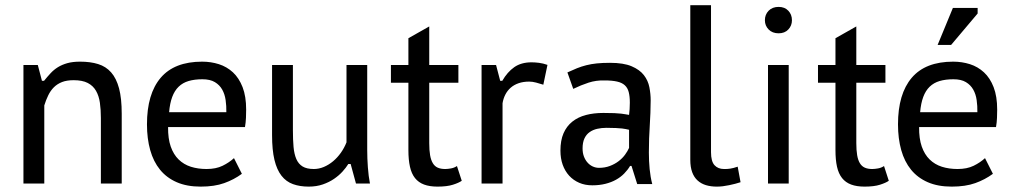

<svg xmlns="http://www.w3.org/2000/svg" viewBox="-20 -692 3816 724"><path d="M360.4 0V-247.1Q360.4 -278.3 356.7 -304.4Q353 -330.6 342 -349.6Q331.1 -368.7 310.8 -379.2Q290.5 -389.6 257.8 -389.6Q231.9 -389.6 213.9 -382.6Q195.8 -375.5 183.1 -362.8Q170.4 -350.1 161.9 -332.5Q153.3 -314.9 147 -294.4V0H68.4V-446.8H122.6L138.2 -387.2H146Q158.2 -402.3 170.7 -415.8Q183.1 -429.2 198.5 -438.7Q213.9 -448.2 234.1 -453.9Q254.4 -459.5 282.2 -459.5Q320.8 -459.5 350.1 -450.4Q379.4 -441.4 399.2 -418.9Q418.9 -396.5 429 -358.6Q439 -320.8 439 -263.2V0Z M892.1 -36.6Q862.3 -14.6 825.4 -1.5Q788.6 11.7 736.8 11.7Q684.6 11.7 646.5 -4.9Q608.4 -21.5 583.5 -52Q558.6 -82.5 546.4 -126Q534.2 -169.4 534.2 -223.1Q534.2 -337.9 585.9 -398.7Q637.7 -459.5 742.2 -459.5Q775.4 -459.5 805.4 -450Q835.4 -440.4 858.4 -419.2Q881.3 -397.9 894.8 -363.3Q908.2 -328.6 908.2 -278.8Q908.2 -265.6 907.5 -247.8Q906.7 -230 903.8 -212.9H613.8Q613.3 -169.4 623.8 -139.4Q634.3 -109.4 653.6 -90.6Q672.9 -71.8 699.7 -63.2Q726.6 -54.7 758.8 -54.7Q794.4 -54.7 819.3 -66.9Q844.2 -79.1 862.3 -95.7ZM833.5 -269Q834 -292.5 830.8 -314.7Q827.6 -336.9 817.9 -354.2Q808.1 -371.6 790.3 -382.3Q772.5 -393.1 743.2 -393.1Q713.4 -393.1 691.2 -386.5Q668.9 -379.9 653.6 -365Q638.2 -350.1 629.4 -326.4Q620.6 -302.7 617.7 -269Z M1084.5 -446.8V-200.7Q1084.5 -165 1086.9 -137.9Q1089.4 -110.8 1097.4 -92.3Q1105.5 -73.7 1121.1 -64.2Q1136.7 -54.7 1163.6 -54.7Q1182.6 -54.7 1201.2 -62.5Q1219.7 -70.3 1236.1 -84Q1252.4 -97.7 1265.4 -116Q1278.3 -134.3 1286.6 -155.3V-446.8H1364.7V-126.5Q1364.7 -94.2 1367.2 -61Q1369.6 -27.8 1375 0H1322.3L1302.2 -73.7H1293.5Q1285.2 -60.1 1271.7 -45.2Q1258.3 -30.3 1239.7 -17.6Q1221.2 -4.9 1197.3 3.4Q1173.3 11.7 1144 11.7Q1110.8 11.7 1085 2.4Q1059.1 -6.8 1041.5 -29.3Q1023.9 -51.8 1014.9 -89.1Q1005.9 -126.5 1005.9 -182.6V-446.8Z M1454.1 -446.8H1520V-547.9L1598.6 -592.3V-446.8H1708.5V-379.9H1598.6V-152.3Q1598.6 -125.5 1601.8 -106.9Q1605 -88.4 1612.1 -76.7Q1619.1 -64.9 1630.6 -59.8Q1642.1 -54.7 1658.7 -54.7Q1668 -54.7 1680.4 -56.9Q1692.9 -59.1 1703.1 -65.9L1721.2 -10.3Q1710 -2.4 1687.7 4.6Q1665.5 11.7 1629.9 11.7Q1600.1 11.7 1579.1 3.9Q1558.1 -3.9 1544.9 -20.5Q1531.7 -37.1 1525.9 -63.2Q1520 -89.4 1520 -126V-379.9H1454.1Z M2028.8 -372.6Q2015.1 -377 2001.5 -380.6Q1987.8 -384.3 1975.6 -384.3Q1953.1 -384.3 1935.5 -378.2Q1918 -372.1 1905.5 -361.1Q1893.1 -350.1 1885.5 -335.2Q1877.9 -320.3 1875 -302.7V0H1795.9V-446.8H1850.6L1866.2 -387.2H1874Q1893.1 -420.4 1919.2 -438.7Q1945.3 -457 1984.4 -457Q1996.6 -457 2012.5 -455.1Q2028.3 -453.1 2044.4 -447.3Z M2119.6 -418.9Q2138.7 -427.7 2155.5 -434.6Q2172.4 -441.4 2190.7 -446Q2209 -450.7 2230.5 -452.9Q2252 -455.1 2280.3 -455.1Q2331.5 -455.1 2361.8 -442.1Q2392.1 -429.2 2408 -408.7Q2423.8 -388.2 2428.7 -363Q2433.6 -337.9 2433.6 -313.5Q2433.6 -290 2432.6 -266.6Q2431.6 -243.2 2430.2 -219Q2428.7 -194.8 2427.7 -169.7Q2426.8 -144.5 2426.8 -116.7Q2426.8 -84.5 2429.7 -54.4Q2432.6 -24.4 2439.5 2H2382.8L2361.3 -66.4H2356Q2346.7 -50.8 2333.5 -37.4Q2320.3 -23.9 2302.7 -14.2Q2285.2 -4.4 2262.7 1.2Q2240.2 6.8 2213.4 6.8Q2186 6.8 2164.1 -2.7Q2142.1 -12.2 2126.2 -29.5Q2110.4 -46.9 2101.8 -70.8Q2093.3 -94.7 2093.3 -124Q2093.3 -162.6 2105 -189.5Q2116.7 -216.3 2138.2 -233.4Q2159.7 -250.5 2189.2 -258.3Q2218.8 -266.1 2254.9 -266.1Q2281.2 -266.1 2297.1 -265.4Q2313 -264.6 2323 -263.4Q2333 -262.2 2339.1 -261Q2345.2 -259.8 2352.1 -258.8Q2353.5 -271 2354.2 -280.5Q2355 -290 2355 -304.7Q2355 -328.6 2350.8 -344.7Q2346.7 -360.8 2335.9 -370.6Q2325.2 -380.4 2306.6 -384.5Q2288.1 -388.7 2259.3 -388.7Q2228 -389.6 2199.5 -380.4Q2170.9 -371.1 2141.6 -356.9ZM2352.1 -202.6Q2345.2 -204.1 2339.8 -205.3Q2334.5 -206.5 2325.7 -207.5Q2316.9 -208.5 2303.2 -209.2Q2289.6 -210 2267.1 -210Q2248.5 -210 2232.2 -206.3Q2215.8 -202.6 2203.4 -193.8Q2190.9 -185.1 2183.8 -169.9Q2176.8 -154.8 2176.8 -132.3Q2176.8 -115.2 2181.9 -101.8Q2187 -88.4 2195.6 -78.9Q2204.1 -69.3 2215.3 -64.2Q2226.6 -59.1 2238.8 -59.1Q2261.2 -59.1 2279.8 -66.2Q2298.3 -73.2 2312.7 -84.2Q2327.1 -95.2 2336.9 -108.6Q2346.7 -122.1 2352.1 -134.3Z M2661.1 -118.2Q2661.1 -83.5 2674.3 -69.1Q2687.5 -54.7 2710 -54.7Q2716.8 -54.7 2722.4 -54.9Q2728 -55.2 2733.9 -56.2Q2739.7 -57.1 2746.3 -58.8Q2752.9 -60.5 2761.7 -63.5L2772.5 -4.9Q2763.7 -2 2752.4 1Q2741.2 3.9 2729.5 6.3Q2717.8 8.8 2705.8 10.3Q2693.8 11.7 2683.1 11.7Q2660.2 11.7 2641.8 6.1Q2623.5 0.5 2610.4 -11.5Q2597.2 -23.4 2590.1 -42.7Q2583 -62 2583 -89.4V-672.4H2661.1Z M2876 -446.8H2954.1V0H2876ZM2864.3 -615.7Q2864.3 -637.2 2878.4 -651.6Q2892.6 -666 2916 -666Q2939 -666 2952.6 -651.6Q2966.3 -637.2 2966.3 -615.7Q2966.3 -595.2 2952.6 -580.8Q2939 -566.4 2916 -566.4Q2892.6 -566.4 2878.4 -580.8Q2864.3 -595.2 2864.3 -615.7Z M3064.5 -446.8H3130.4V-547.9L3209 -592.3V-446.8H3318.8V-379.9H3209V-152.3Q3209 -125.5 3212.2 -106.9Q3215.3 -88.4 3222.4 -76.7Q3229.5 -64.9 3241 -59.8Q3252.4 -54.7 3269 -54.7Q3278.3 -54.7 3290.8 -56.9Q3303.2 -59.1 3313.5 -65.9L3331.5 -10.3Q3320.3 -2.4 3298.1 4.6Q3275.9 11.7 3240.2 11.7Q3210.4 11.7 3189.5 3.9Q3168.5 -3.9 3155.3 -20.5Q3142.1 -37.1 3136.2 -63.2Q3130.4 -89.4 3130.4 -126V-379.9H3064.5Z M3366.2 0ZM3724.1 -36.6Q3694.3 -14.6 3657.5 -1.5Q3620.6 11.7 3568.8 11.7Q3516.6 11.7 3478.5 -4.9Q3440.4 -21.5 3415.5 -52Q3390.6 -82.5 3378.4 -126Q3366.2 -169.4 3366.2 -223.1Q3366.2 -337.9 3418 -398.7Q3469.7 -459.5 3574.2 -459.5Q3607.4 -459.5 3637.5 -450Q3667.5 -440.4 3690.4 -419.2Q3713.4 -397.9 3726.8 -363.3Q3740.2 -328.6 3740.2 -278.8Q3740.2 -265.6 3739.5 -247.8Q3738.8 -230 3735.8 -212.9H3445.8Q3445.3 -169.4 3455.8 -139.4Q3466.3 -109.4 3485.6 -90.6Q3504.9 -71.8 3531.7 -63.2Q3558.6 -54.7 3590.8 -54.7Q3626.5 -54.7 3651.4 -66.9Q3676.3 -79.1 3694.3 -95.7ZM3665.5 -269Q3666 -292.5 3662.8 -314.7Q3659.7 -336.9 3649.9 -354.2Q3640.1 -371.6 3622.3 -382.3Q3604.5 -393.1 3575.2 -393.1Q3545.4 -393.1 3523.2 -386.5Q3501 -379.9 3485.6 -365Q3470.2 -350.1 3461.4 -326.4Q3452.6 -302.7 3449.7 -269ZM3573.2 -662.1H3666.5V-641.1L3566.4 -522.5H3515.6Z"/></svg>

Font: PT Astra Sans
Style: Regular
Weight: 400
Designer: A.Korolkova, I. Chaeva
Foundry: ParaType Ltd
Version: Version 1.001; ttfautohint (v1.6)